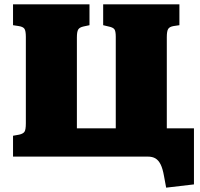

<svg xmlns="http://www.w3.org/2000/svg" viewBox="-20 -721 923 884"><path d="M745 143 735 89Q729 55 719.5 36Q710 17 696 8.5Q682 0 660 0H40V-96L68 -101Q86 -105 92.5 -114Q99 -123 99 -153V-551Q99 -579 92.5 -588.5Q86 -598 66 -601L40 -605V-701H392V-605L364 -599Q346 -595 340 -585Q334 -575 334 -548V-130H513V-552Q513 -578 506.5 -586.5Q500 -595 480 -599L455 -605V-701H806V-605L779 -601Q761 -598 754.5 -588Q748 -578 748 -550V-130H873V128Z"/></svg>

Font: Literata Black
Style: Regular
Weight: 900
Designer: Latin by Veronika Burian and Jose Scaglione. Greek by Irene Vlachou. Cyrillic by Vera Evstafieva.
Foundry: TypeTogether
Version: Version 3.103;gftools[0.9.29]